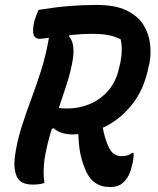

<svg xmlns="http://www.w3.org/2000/svg" viewBox="-20 -740 640 777"><path d="M160 0Q150 4 137.5 5.5Q125 7 113 7Q63 7 48.5 -24.5Q34 -56 40 -105Q48 -165 66 -222Q84 -279 105.5 -336.5Q127 -394 146.5 -455.5Q166 -517 178 -587Q165 -585 155 -584Q145 -583 140 -583Q102 -583 119 -654Q126 -679 136 -700Q204 -711 259 -715.5Q314 -720 372 -720Q445 -720 490.5 -698.5Q536 -677 559 -641.5Q582 -606 587 -565Q592 -524 585 -485L581 -469Q563 -376 512 -314Q461 -252 396 -223Q399 -206 403.5 -189.5Q408 -173 415 -156Q432 -108 472 -108Q498 -108 515 -121H521Q521 -94 514 -69Q504 -25 481 -4Q462 17 426 17Q352 17 324 -57Q310 -91 304 -124.5Q298 -158 297 -197Q285 -196 273 -196Q252 -196 231.5 -202Q211 -208 198 -221L190 -219Q180 -188 172.5 -157Q165 -126 160 -95Q157 -71 156.5 -46.5Q156 -22 160 0ZM275 -502Q267 -452 251 -402.5Q235 -353 218 -303Q231 -301 254 -301Q298 -301 341 -318Q384 -335 417.5 -372.5Q451 -410 463 -470L467 -486Q478 -543 468 -581Q447 -592 420.5 -597.5Q394 -603 353 -603Q329 -603 306 -601.5Q283 -600 262 -598L259 -593Q284 -566 275 -502Z"/></svg>

Font: Recursive Mn Csl St SmB
Style: Italic
Weight: 600
Italic angle: -15°
Monospace: yes
Version: Version 1.079;hotconv 1.0.112;makeotfexe 2.5.65598; ttfautoh